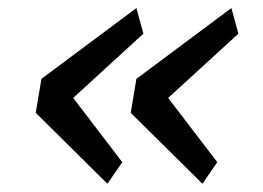

<svg xmlns="http://www.w3.org/2000/svg" viewBox="-20 -504 640 468"><path d="M278.1 -108.7 158.4 -265.3 329.5 -421.9 312.5 -484.4 81 -311.8 67.1 -229 241.8 -56.1ZM298.7 -229 473.4 -56.1 509.6 -108.7 389.9 -265.3 561.1 -421.9 544 -484.4 312.5 -311.8Z"/></svg>

Font: Margiela Mono Italic Text It
Style: Regular
Weight: 400
Designer: Mike Abbink, Paul van der Laan, Pieter van Rosmalen
Foundry: Bold Monday
Version: Version 2.003 2021